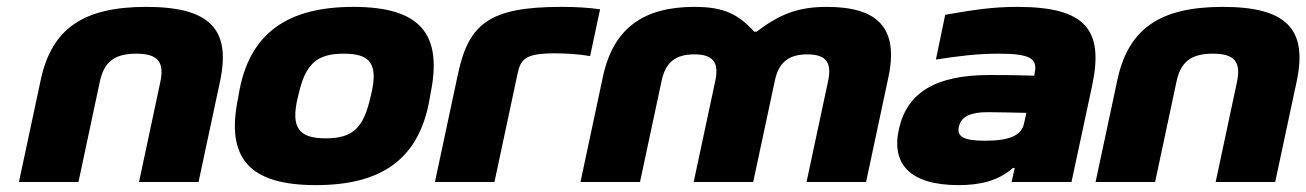

<svg xmlns="http://www.w3.org/2000/svg" viewBox="-20 -529 3797 558"><path d="M98 -295 35 0H208L270 -291C282 -348 311 -373 376 -373C440 -373 458 -348 446 -291L384 0H557L620 -295C651 -444 590 -509 405 -509C225 -509 130 -448 98 -295Z M674 -256 672 -244C635 -67 707 9 898 9C1086 9 1199 -64 1229 -244L1231 -256C1267 -429 1203 -509 1007 -509C820 -509 704 -436 674 -256ZM846 -248 847 -252C867 -342 899 -373 979 -373C1055 -373 1081 -345 1058 -252L1057 -248C1037 -158 1006 -127 927 -127C851 -127 823 -155 846 -248Z M1593 -374C1621 -374 1662 -372 1695 -366L1724 -502C1689 -507 1653 -509 1611 -509C1401 -509 1342 -459 1311 -314L1244 0H1417L1484 -314C1493 -357 1506 -374 1593 -374Z M1732 -305 1667 0H1840L1903 -295C1914 -346 1941 -371 1998 -371C2052 -371 2070 -348 2059 -295L1996 0H2169L2232 -295C2243 -348 2273 -371 2326 -371C2380 -371 2398 -348 2387 -295L2324 0H2497L2562 -305C2592 -447 2532 -509 2383 -509C2298 -509 2245 -487 2179 -437H2172C2125 -488 2084 -509 1998 -509C1850 -509 1762 -447 1732 -305Z M2936 -509C2867 -509 2812 -501 2727 -486L2700 -356C2765 -366 2820 -373 2882 -373C2974 -373 2996 -359 2987 -317L2986 -309C2925 -311 2880 -311 2856 -311C2699 -311 2617 -260 2593 -156C2569 -53 2624 9 2766 9C2828 9 2881 -3 2924 -41H2929L2920 0H3094L3154 -280C3189 -444 3134 -509 2936 -509ZM2767 -162C2774 -190 2800 -203 2850 -203C2868 -203 2920 -202 2963 -201L2956 -170C2949 -136 2915 -120 2843 -120C2778 -120 2760 -133 2767 -162Z M3227 -295 3164 0H3337L3399 -291C3411 -348 3440 -373 3505 -373C3569 -373 3587 -348 3575 -291L3513 0H3686L3749 -295C3780 -444 3719 -509 3534 -509C3354 -509 3259 -448 3227 -295Z"/></svg>

Font: LT Wave Black
Style: Italic
Weight: 900
Designer: Daniel Lyons
Version: Version 2.5 (Glyphs App)